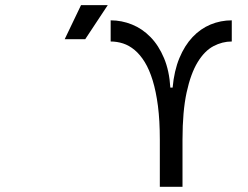

<svg xmlns="http://www.w3.org/2000/svg" viewBox="-386 -720 956 740"><path d="M279.3 -382.3Q285.2 -447.3 305.4 -496.1Q325.7 -544.9 356.2 -577.1Q386.7 -609.4 425.5 -625.5Q464.4 -641.6 507.3 -641.6V-560.1Q470.7 -560.1 436.5 -542Q402.3 -523.9 375.7 -480.2Q349.1 -436.5 333.3 -363.8Q317.4 -291 317.4 -182.1V0H230V-182.1Q230 -255.4 222.7 -311.8Q215.3 -368.2 202.4 -410.2Q189.5 -452.1 171.9 -480.7Q154.3 -509.3 133.1 -527.1Q111.8 -544.9 88.4 -552.5Q64.9 -560.1 40.5 -560.1V-641.6Q83 -641.6 122.8 -625.5Q162.6 -609.4 194.1 -577.1Q225.6 -544.9 246.1 -496.1Q266.6 -447.3 270.5 -382.3ZM29.3 -700.2 -57.6 -568.8H-136.7L-73.7 -700.2ZM-365.7 -490.2Z"/></svg>

Font: Code New Roman
Style: Regular
Weight: 400
Monospace: yes
Designer: Sam Radian
Foundry: Code New Roman
Version: Version 2.00 November 29, 2014